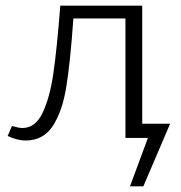

<svg xmlns="http://www.w3.org/2000/svg" viewBox="-20 -485 635 675"><path d="M484 170H437L500 0H421V-420H238Q227 -265 213 -179Q199 -93 165.5 -42Q132 9 70 9Q41 9 7 -7L22 -42Q46 -35 59 -35Q104 -35 129.5 -88Q155 -141 167.5 -226.5Q180 -312 192 -465H480V-50H578Z"/></svg>

Font: Ysabeau SC Semilight
Style: Regular
Weight: 300
Designer: Christian Thalmann (Catharsis Fonts)
Version: Version 0.003